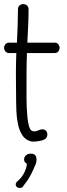

<svg xmlns="http://www.w3.org/2000/svg" viewBox="-34 -689 329 941"><path d="M129 5Q125 5 121 4.5Q117 4 114 3Q89 -5 75 -27Q61 -49 54.5 -79Q48 -109 46.5 -140Q45 -171 45 -195Q45 -230 44.5 -263Q44 -296 44 -329Q44 -353 44.5 -378Q45 -403 46 -429H11Q-1 -429 -7.5 -437Q-14 -445 -14 -455Q-14 -464 -7.5 -472Q-1 -480 11 -480H49Q51 -518 52.5 -562Q54 -606 54 -643Q54 -656 62 -662.5Q70 -669 80 -669Q90 -669 98 -662.5Q106 -656 106 -643Q106 -606 104 -562Q102 -518 100 -480H233Q246 -480 252 -472Q258 -464 258 -455Q258 -445 252 -437Q246 -429 233 -429H98Q97 -401 96.5 -374.5Q96 -348 96 -322V-202Q96 -186 97 -162Q98 -138 100.5 -113Q103 -88 108.5 -69.5Q114 -51 124 -47Q130 -45 133 -45Q141 -45 149.5 -48.5Q158 -52 165 -54Q167 -55 170 -55Q173 -55 174 -55Q186 -55 192 -47.5Q198 -40 198 -30Q198 -13 183 -5Q175 -1 159 2Q143 5 129 5ZM118 64Q145 64 145 94Q145 104 142 113Q129 144 119 163.5Q109 183 99 197Q89 211 77 227Q73 232 63 232Q53 232 47 226Q43 222 43 216Q43 205 52 199Q76 179 87.5 151.5Q99 124 97 113Q84 106 84 93Q84 80 93.5 72Q103 64 118 64Z"/></svg>

Font: Twinkle Star
Style: Regular
Weight: 400
Designer: Robert E. Leuschke
Foundry: Robert E. Leuschke
Version: Version 2.010; ttfautohint (v1.8.3)